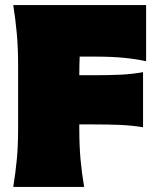

<svg xmlns="http://www.w3.org/2000/svg" viewBox="-20 -733 626 753"><path d="M32 0Q41 -55.5 46 -108.2Q51 -161 51 -229V-474Q51 -545.5 46 -600.5Q41 -655.5 32 -713H553V-493Q511 -502 463.2 -506.5Q415.5 -511 351 -511H292.5Q291 -477 291 -438H350Q411.5 -438 455.8 -440.2Q500 -442.5 541 -450V-234Q497.5 -241 453.5 -243Q409.5 -245 350 -245H291V-229Q291 -161 295.8 -108.2Q300.5 -55.5 310 0Z"/></svg>

Font: Commissioner Flair Black
Style: Regular
Weight: 900
Designer: Kostas Bartsokas
Foundry: Kostas Bartsokas
Version: Version 1.000; ttfautohint (v1.8.3)